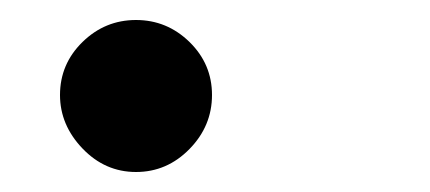

<svg xmlns="http://www.w3.org/2000/svg" viewBox="-20 -159 430 192"><path d="M116 13Q85 13 62.5 -10.5Q40 -34 40 -64Q40 -95 62.5 -117Q85 -139 116 -139Q147 -139 169.5 -117Q192 -95 192 -64Q192 -33 169.5 -10Q147 13 116 13Z"/></svg>

Font: Edu QLD Beginner
Style: Bold
Weight: 700
Designer: Tina and Corey Anderson
Foundry: Google for Education
Version: Version 1.003